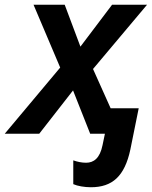

<svg xmlns="http://www.w3.org/2000/svg" viewBox="-64 -562 639 807"><path d="M318 225C408 225 460 179 484 66L519 -107H401L327 -272L554 -542H407L274 -366L208 -542H77L189 -278L-44 0H101L243 -182L315 0H377L367 48C356 103 330 122 298 122C279 122 261 118 244 112V212C262 220 291 225 318 225Z"/></svg>

Font: Noto Sans SemiBold
Style: Italic
Weight: 600
Italic angle: -12°
Designer: Monotype Design Team
Foundry: Monotype Imaging Inc.
Version: Version 2.013